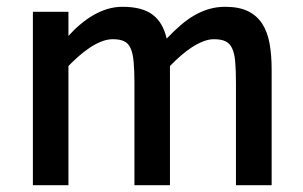

<svg xmlns="http://www.w3.org/2000/svg" viewBox="-20 -547 895 567"><path d="M676.8 0V-301.8Q676.8 -339.8 674.6 -364.7Q672.4 -389.6 665.5 -404.3Q658.7 -418.9 646 -425Q633.3 -431.2 611.8 -431.2Q596.2 -431.2 579.6 -424.6Q563 -418 546.1 -407Q529.3 -396 512.9 -381.6Q496.6 -367.2 481.9 -352.1V0H377V-301.8Q377 -340.8 374.5 -366Q372.1 -391.1 365.2 -405.5Q358.4 -419.9 345.9 -425.5Q333.5 -431.2 313 -431.2Q296.4 -431.2 278.8 -424.1Q261.2 -417 244.1 -405.5Q227.1 -394 211.2 -379.9Q195.3 -365.7 182.1 -352.1V0H77.1V-512.2H182.1V-440.9Q198.7 -459.5 217.3 -475.1Q235.8 -490.7 255.6 -502.2Q275.4 -513.7 296.9 -520.3Q318.4 -526.9 341.8 -526.9Q399.9 -526.9 430.7 -503.7Q461.4 -480.5 472.2 -433.1Q493.2 -455.1 513.2 -472.4Q533.2 -489.7 554 -501.7Q574.7 -513.7 597.2 -520.3Q619.6 -526.9 645 -526.9Q686 -526.9 712.4 -513.9Q738.8 -501 754.4 -476.8Q770 -452.6 776.1 -418.5Q782.2 -384.3 782.2 -341.8V0Z"/></svg>

Font: Lorenzo Sans Medium
Style: Regular
Weight: 500
Foundry: Intel Corporation
Version: Version 1.00; ttfautohint (v1.5)